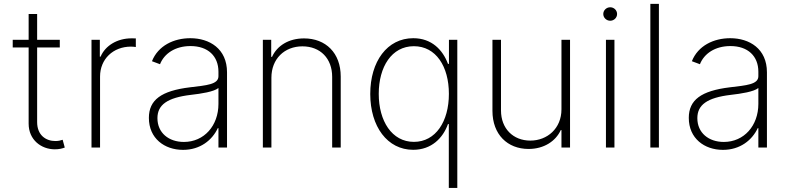

<svg xmlns="http://www.w3.org/2000/svg" viewBox="-20 -747 3994 972"><path d="M282.7 -545.5H168V-676.1H125V-545.5H44.4V-506.7H125V-121.1C125 -38.4 189.3 8.9 257.5 8.9C279.5 8.9 294.4 5 307.9 0L297.2 -39.4C286.6 -35.9 275.9 -33 260.3 -33C212 -33 168 -62.9 168 -128.9V-506.7H282.7Z M443.2 0H486.5V-359.4C486.5 -447.4 552.2 -511 643.1 -511C654.5 -511 661.9 -509.6 667.6 -508.9V-552.6C660.9 -552.9 653.4 -552.9 645.6 -552.9C573.5 -552.9 512.8 -516 489.3 -460.2H485.4V-545.5H443.2Z M906.6 11.7C993.3 11.7 1054.3 -37.3 1082.7 -98.4H1085.9V0H1129.3V-381C1129.3 -500.4 1040.5 -553.6 943.5 -553.6C859.4 -553.6 780.5 -515.6 749.3 -437.1L790.1 -421.9C811.4 -475.9 866.8 -513.8 944.6 -513.8C1032.7 -513.8 1085.9 -463.1 1085.9 -383.9V-361.2C1085.9 -319.2 1024.9 -315 941.8 -305C796.2 -287.3 733.7 -241.1 733.7 -150.2C733.7 -46.5 812.5 11.7 906.6 11.7ZM910.9 -28.4C834.5 -28.4 777 -74.2 777 -148.8C777 -216.3 826.7 -252.5 946 -266.7C999.3 -272.7 1063.2 -282.7 1085.9 -301.5V-221.2C1085.9 -110.4 1013.1 -28.4 910.9 -28.4Z M1354 -353.7C1354 -448.9 1420.1 -512.4 1511 -512.4C1601.6 -512.4 1661.6 -451 1661.6 -358V0H1704.9V-359.7C1704.9 -479 1628.9 -552.6 1519.2 -552.6C1441.4 -552.6 1382.8 -515.6 1357.2 -459.2H1353V-545.5H1310.7V0H1354Z M2295.1 204.5V-545.5H2252.8V-423.7H2247.9C2221.9 -493.6 2166.2 -553.6 2072.1 -553.6C1940.3 -553.6 1854.4 -436.1 1854.4 -271.3C1854.4 -106.5 1941.1 11.4 2071.7 11.4C2164.4 11.4 2222.7 -48.3 2247.9 -119H2252.1V204.5ZM2252.5 -271.7C2252.5 -132.1 2185.7 -28.8 2075.3 -28.8C1963.8 -28.8 1897.4 -134.6 1897.4 -271.7C1897.4 -408.7 1962.7 -513.1 2075.3 -513.1C2186.8 -513.1 2252.5 -410.9 2252.5 -271.7Z M2822.4 -193.5C2822.4 -96.2 2750 -35.2 2664.8 -35.2C2577.4 -35.2 2516.3 -96.6 2516.3 -187.5V-545.5H2473V-185.7C2473 -66.4 2549 7.1 2655.9 7.1C2733.7 7.1 2793.3 -32.3 2818.9 -88.4H2822.4V0H2865.8V-545.5H2822.4Z M3047.6 0H3090.6V-545.5H3047.6ZM3069.2 -642C3088.4 -642 3104 -657.3 3104 -676.1C3104 -695 3088.4 -710.2 3069.2 -710.2C3050.1 -710.2 3034.1 -695 3034.1 -676.1C3034.1 -657.3 3050.1 -642 3069.2 -642Z M3315.7 -727.3H3272.4V0H3315.7Z M3639.9 11.7C3726.6 11.7 3787.6 -37.3 3816.1 -98.4H3819.2V0H3862.6V-381C3862.6 -500.4 3773.8 -553.6 3676.8 -553.6C3592.7 -553.6 3513.8 -515.6 3482.6 -437.1L3523.4 -421.9C3544.7 -475.9 3600.1 -513.8 3677.9 -513.8C3766 -513.8 3819.2 -463.1 3819.2 -383.9V-361.2C3819.2 -319.2 3758.2 -315 3675.1 -305C3529.5 -287.3 3467 -241.1 3467 -150.2C3467 -46.5 3545.8 11.7 3639.9 11.7ZM3644.2 -28.4C3567.8 -28.4 3510.3 -74.2 3510.3 -148.8C3510.3 -216.3 3560 -252.5 3679.3 -266.7C3732.6 -272.7 3796.5 -282.7 3819.2 -301.5V-221.2C3819.2 -110.4 3746.4 -28.4 3644.2 -28.4Z"/></svg>

Font: Karasuma Gothic
Style: Thin
Weight: 200
Designer: Rasmus Andersson / Ryoko Ishizuka
Foundry: rsms
Version: Version 1.00